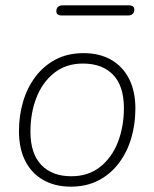

<svg xmlns="http://www.w3.org/2000/svg" viewBox="-20 -691 578 719"><path d="M245 8Q186 8 142 -17Q98 -42 74.5 -88.5Q51 -135 51 -200Q51 -258 66.5 -310.5Q82 -363 113 -404Q144 -445 189 -468.5Q234 -492 293 -492Q353 -492 396.5 -467Q440 -442 463.5 -395.5Q487 -349 487 -284Q487 -226 471.5 -173.5Q456 -121 425 -80Q394 -39 349 -15.5Q304 8 245 8ZM247 -31Q311 -31 355 -66Q399 -101 421.5 -159Q444 -217 444 -286Q444 -369 403.5 -411Q363 -453 291 -453Q227 -453 183 -418Q139 -383 116.5 -325.5Q94 -268 94 -198Q94 -116 134.5 -73.5Q175 -31 247 -31ZM212 -633Q191 -633 191 -649Q191 -660 197.5 -665.5Q204 -671 214 -671H462Q483 -671 483 -655Q483 -645 477 -639Q471 -633 460 -633Z"/></svg>

Font: Nunito ExtraLight
Style: Italic
Weight: 200
Italic angle: -9°
Designer: Vernon Adams
Foundry: Vernon Adams
Version: Version 3.602